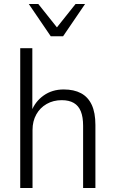

<svg xmlns="http://www.w3.org/2000/svg" viewBox="-20 -948 581 968"><path d="M82 0V-705H143V-386H138Q157 -436 200 -466.5Q243 -497 301 -497Q353 -497 388.5 -478Q424 -459 442.5 -419.5Q461 -380 461 -318V0H399V-314Q399 -358 387.5 -386.5Q376 -415 352 -429Q328 -443 291 -443Q249 -443 215.5 -424Q182 -405 163 -371Q144 -337 144 -293V0ZM236 -765 125 -928H173L267 -810L361 -928H409L298 -765Z"/></svg>

Font: Nunito Sans 10pt SemiCondensed Light
Style: Regular
Weight: 300
Width: 4
Designer: Vernon Adams
Foundry: Vernon Adams
Version: Version 3.101;gftools[0.9.27]